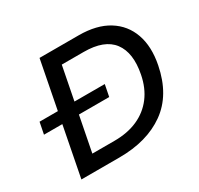

<svg xmlns="http://www.w3.org/2000/svg" viewBox="-148 -883 1105 1065"><g transform="rotate(-30 404.5 -350.0)"><path d="M30.2 -318.8 45 -393.5H462.7L448 -318.8ZM85.8 0 221.8 -700H472.3Q587.2 -700 661.2 -654.1Q735.1 -608.3 764 -526.4Q793 -444.5 771.3 -335.1Q737.8 -164.6 622.5 -82.3Q507.2 0 329.3 0ZM210.1 -93.8H351.6Q436 -93.8 500.3 -122.3Q564.7 -150.9 606.3 -205.6Q647.9 -260.3 663 -338.7Q687.9 -465.9 635.2 -536.1Q582.6 -606.2 450.3 -606.2H310.1Z"/></g></svg>

Font: REM Medium
Style: Italic
Weight: 500
Italic angle: -11°
Designer: Octavio Pardo
Foundry: Ashler Design
Version: Version 1.005;gftools[0.9.28]